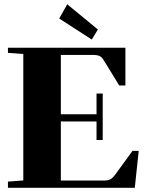

<svg xmlns="http://www.w3.org/2000/svg" viewBox="-20 -889 686 909"><path d="M414.6 -701.7 260.3 -801.3 298.3 -868.7 443.4 -749.5ZM17.6 0V-29.3L90.3 -34.7V-633.3L17.6 -638.7V-663.1H573.7V-484.4H544.4L469.2 -606.9Q461.9 -618.7 451.2 -623.8Q440.4 -628.9 420.4 -628.9H268.1V-348.1H437V-446.3H466.3V-226.1H437V-314H268.1V-34.2H471.2Q491.2 -34.2 502.2 -40Q513.2 -45.9 524.9 -61.5L607.4 -174.8H636.7L618.2 0Z"/></svg>

Font: Elstob Grade
Style: Regular
Weight: 400
Designer: Peter S. Baker
Version: Version 1.015